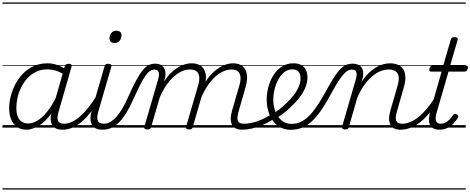

<svg xmlns="http://www.w3.org/2000/svg" viewBox="-20 -1030 3798 1550"><path d="M193 17Q151 17 119.5 -4Q88 -25 71 -64Q54 -103 54 -156Q54 -200 66 -250Q78 -300 102.5 -347.5Q127 -395 164 -434Q201 -473 251.5 -496Q302 -519 366 -519Q404 -519 443.5 -505Q483 -491 514 -467L504 -423Q462 -451 428.5 -460.5Q395 -470 363 -470Q312 -470 271.5 -450.5Q231 -431 201 -398Q171 -365 151 -324.5Q131 -284 121.5 -241.5Q112 -199 112 -160Q112 -121 122 -92.5Q132 -64 153.5 -48.5Q175 -33 207 -33Q243 -33 282 -56Q321 -79 361 -128.5Q401 -178 437 -254L451 -213Q409 -124 362.5 -73.5Q316 -23 272 -3Q228 17 193 17ZM482 17Q453 17 432.5 7Q412 -3 401 -22Q390 -41 389 -68Q388 -95 398 -129L503 -494Q507 -506 513.5 -510.5Q520 -515 533 -515Q551 -515 556 -508Q561 -501 557 -489L452 -125Q437 -75 450 -53Q463 -31 497 -31Q506 -31 510 -23.5Q514 -16 512.5 -7Q511 2 503.5 9.5Q496 17 482 17ZM0 490H622V500H0ZM0 -20H622V0H0ZM0 -505H622V-500H0ZM0 -1010H622V-1000H0Z M484 17Q473 17 468 9.5Q463 2 465 -7Q467 -16 475 -23.5Q483 -31 498 -31Q529 -31 561.5 -46.5Q594 -62 627 -91Q660 -120 693.5 -162Q727 -204 759 -256Q766 -267 775 -266Q784 -265 789 -257Q794 -249 788 -238Q753 -178 717 -130.5Q681 -83 644 -50.5Q607 -18 566.5 -0.5Q526 17 484 17ZM622 490V500ZM622 -20V0ZM622 -505V-500ZM622 -1010V-1000Z M808 17Q776 17 754.5 7Q733 -3 722 -23Q711 -43 710.5 -72Q710 -101 721 -139L824 -495Q827 -506 833.5 -510.5Q840 -515 854 -515Q870 -515 876 -509Q882 -503 879 -492L775 -134Q759 -81 769 -56Q779 -31 822 -31Q832 -31 836 -23.5Q840 -16 838.5 -7Q837 2 829.5 9.5Q822 17 808 17ZM905 -683Q887 -683 875.5 -692.5Q864 -702 864 -721Q864 -745 878.5 -763.5Q893 -782 920 -782Q938 -782 949.5 -772.5Q961 -763 961 -744Q961 -721 946.5 -702Q932 -683 905 -683ZM622 490H947V500H622ZM622 -20H947V0H622ZM622 -505H947V-500H622ZM622 -1010H947V-1000H622Z M809 17Q800 17 796 9.5Q792 2 794 -7Q796 -16 803.5 -23.5Q811 -31 823 -31Q841 -31 862.5 -41Q884 -51 908.5 -75Q933 -99 960.5 -142Q988 -185 1016 -250Q1053 -333 1081.5 -385Q1110 -437 1134 -465.5Q1158 -494 1181.5 -505Q1205 -516 1232 -516Q1242 -516 1245 -509Q1248 -502 1246 -492.5Q1244 -483 1238.5 -475.5Q1233 -468 1225 -468Q1208 -468 1191 -457Q1174 -446 1156 -421Q1138 -396 1116 -353.5Q1094 -311 1065 -247Q1030 -168 998 -116.5Q966 -65 934.5 -36Q903 -7 872.5 5Q842 17 809 17ZM947 490H1047V500H947ZM947 -20H1047V0H947ZM947 -505H1047V-500H947ZM947 -1010H1047V-1000H947Z M1169 15Q1157 15 1149.5 10Q1142 5 1145 -6L1256 -387Q1268 -429 1260.5 -448.5Q1253 -468 1226 -468Q1215 -468 1210 -475.5Q1205 -483 1206 -492.5Q1207 -502 1214 -509Q1221 -516 1232 -516Q1255 -516 1272 -509Q1289 -502 1300 -488Q1311 -474 1314.5 -453.5Q1318 -433 1314 -407L1304 -371Q1331 -413 1360 -441.5Q1389 -470 1418 -487Q1447 -504 1474.5 -511.5Q1502 -519 1526 -519Q1574 -519 1603.5 -496.5Q1633 -474 1640.5 -431Q1648 -388 1629 -325L1536 -4Q1533 6 1527 10.5Q1521 15 1506 15Q1494 15 1486.5 10Q1479 5 1482 -6L1579 -339Q1591 -378 1588.5 -407.5Q1586 -437 1568 -453Q1550 -469 1512 -469Q1484 -469 1453 -456.5Q1422 -444 1390 -417.5Q1358 -391 1327.5 -348.5Q1297 -306 1270 -245L1200 -4Q1198 6 1191 10.5Q1184 15 1169 15ZM1935 17Q1905 17 1884 7Q1863 -3 1853 -23Q1843 -43 1843 -72Q1843 -101 1854 -139L1912 -339Q1924 -378 1921.5 -407.5Q1919 -437 1901.5 -453Q1884 -469 1847 -469Q1819 -469 1787 -456Q1755 -443 1722.5 -415Q1690 -387 1659 -342.5Q1628 -298 1601 -234H1577Q1602 -313 1637 -367Q1672 -421 1711.5 -455Q1751 -489 1789.5 -504Q1828 -519 1861 -519Q1908 -519 1936.5 -496.5Q1965 -474 1972.5 -431Q1980 -388 1962 -325L1907 -133Q1891 -80 1900 -55.5Q1909 -31 1949 -31Q1958 -31 1962 -23.5Q1966 -16 1964.5 -7Q1963 2 1956 9.5Q1949 17 1935 17ZM1047 490H2074V500H1047ZM1047 -20H2074V0H1047ZM1047 -505H2074V-500H1047ZM1047 -1010H2074V-1000H1047Z M1935 17Q1922 17 1918 9.5Q1914 2 1917 -7Q1920 -16 1928.5 -23.5Q1937 -31 1949 -31Q2000 -31 2058.5 -51.5Q2117 -72 2175 -110Q2183 -115 2189.5 -112Q2196 -109 2200 -101Q2204 -93 2203.5 -85Q2203 -77 2195 -72Q2149 -42 2103 -22Q2057 -2 2014 7.5Q1971 17 1935 17ZM2073 490V500ZM2073 -20V0ZM2073 -505V-500ZM2073 -1010V-1000Z M2174 -106Q2207 -125 2237 -148.5Q2267 -172 2293 -198Q2326 -229 2351.5 -262Q2377 -295 2391.5 -329.5Q2406 -364 2406 -398Q2406 -433 2389.5 -451.5Q2373 -470 2338 -470Q2328 -470 2323.5 -477Q2319 -484 2320.5 -494Q2322 -504 2329 -511.5Q2336 -519 2349 -519Q2389 -519 2414 -504Q2439 -489 2450.5 -463.5Q2462 -438 2462 -405Q2462 -363 2444.5 -321.5Q2427 -280 2396.5 -241Q2366 -202 2326 -165Q2298 -137 2264 -112Q2230 -87 2195 -66ZM2074 490H2518V500H2074ZM2074 -20H2518V0H2074ZM2074 -505H2518V-500H2074ZM2074 -1010H2518V-1000H2074Z M2325 18Q2291 18 2261.5 6.5Q2232 -5 2208.5 -26.5Q2185 -48 2168 -78.5Q2151 -109 2142 -146Q2133 -183 2133 -225Q2133 -275 2146.5 -327Q2160 -379 2187.5 -422.5Q2215 -466 2255.5 -492.5Q2296 -519 2349 -519Q2359 -519 2363 -511.5Q2367 -504 2365 -494Q2363 -484 2356 -477Q2349 -470 2339 -470Q2309 -470 2285 -454.5Q2261 -439 2242.5 -413.5Q2224 -388 2211.5 -356.5Q2199 -325 2192.5 -291Q2186 -257 2186 -227Q2186 -184 2197 -148Q2208 -112 2227.5 -85.5Q2247 -59 2273.5 -44.5Q2300 -30 2332 -30Q2378 -30 2416 -50Q2454 -70 2488 -108Q2522 -146 2557 -201.5Q2592 -257 2631 -329Q2663 -387 2688.5 -424Q2714 -461 2736.5 -481Q2759 -501 2780 -508.5Q2801 -516 2824 -516Q2835 -516 2839.5 -509Q2844 -502 2843 -492.5Q2842 -483 2835 -475.5Q2828 -468 2817 -468Q2802 -468 2786.5 -459Q2771 -450 2753 -430Q2735 -410 2714 -378Q2693 -346 2668 -300Q2625 -220 2586.5 -160.5Q2548 -101 2508.5 -61Q2469 -21 2424.5 -1.5Q2380 18 2325 18ZM2518 490H2643V500H2518ZM2518 -20H2643V0H2518ZM2518 -505H2643V-500H2518ZM2518 -1010H2643V-1000H2518Z M3213 17Q3184 17 3163 7Q3142 -3 3131.5 -23Q3121 -43 3121 -72Q3121 -101 3132 -139L3190 -339Q3202 -380 3198.5 -409Q3195 -438 3175 -453.5Q3155 -469 3117 -469Q3087 -469 3054 -456.5Q3021 -444 2988 -417Q2955 -390 2923.5 -347Q2892 -304 2865 -243L2796 -4Q2794 6 2787.5 10.5Q2781 15 2765 15Q2754 15 2746 10Q2738 5 2741 -6L2852 -387Q2864 -429 2856.5 -448.5Q2849 -468 2822 -468Q2811 -468 2806 -475.5Q2801 -483 2802.5 -492.5Q2804 -502 2810.5 -509Q2817 -516 2828 -516Q2852 -516 2869.5 -508.5Q2887 -501 2897.5 -486.5Q2908 -472 2911 -452.5Q2914 -433 2910 -408L2899 -369Q2927 -412 2956.5 -440.5Q2986 -469 3016 -486.5Q3046 -504 3075 -511.5Q3104 -519 3129 -519Q3178 -519 3209.5 -497.5Q3241 -476 3250 -433Q3259 -390 3240 -325L3185 -132Q3169 -80 3178.5 -55.5Q3188 -31 3228 -31Q3237 -31 3241 -23.5Q3245 -16 3243.5 -7Q3242 2 3234.5 9.5Q3227 17 3213 17ZM2643 490H3352V500H2643ZM2643 -20H3352V0H2643ZM2643 -505H3352V-500H2643ZM2643 -1010H3352V-1000H2643Z M3213 17Q3202 17 3197 9.5Q3192 2 3194 -7Q3196 -16 3204 -23.5Q3212 -31 3227 -31Q3257 -31 3290 -44Q3323 -57 3356.5 -83.5Q3390 -110 3424 -150Q3458 -190 3492 -244Q3500 -256 3509 -254.5Q3518 -253 3522.5 -244Q3527 -235 3521 -225Q3484 -162 3446 -116.5Q3408 -71 3369.5 -41.5Q3331 -12 3291.5 2.5Q3252 17 3213 17ZM3351 490V500ZM3351 -20V0ZM3351 -505V-500ZM3351 -1010V-1000Z M3527 17Q3490 17 3468.5 0Q3447 -17 3443.5 -52Q3440 -87 3456 -139L3545 -452H3460Q3450 -452 3447 -458.5Q3444 -465 3447 -477Q3451 -489 3456.5 -494.5Q3462 -500 3473 -500H3558L3619 -710Q3622 -721 3628.5 -725.5Q3635 -730 3649 -730Q3665 -730 3671.5 -724Q3678 -718 3674 -707L3614 -500H3743Q3754 -500 3756.5 -494Q3759 -488 3756 -476Q3753 -463 3747 -457.5Q3741 -452 3730 -452H3601L3506 -125Q3491 -75 3500.5 -53Q3510 -31 3536 -31Q3567 -31 3593.5 -52Q3620 -73 3637 -101Q3642 -108 3649.5 -110.5Q3657 -113 3667 -107Q3677 -101 3678.5 -93.5Q3680 -86 3676 -78Q3661 -54 3640 -32Q3619 -10 3591 3.5Q3563 17 3527 17ZM3352 490H3740V500H3352ZM3352 -20H3740V0H3352ZM3352 -505H3740V-500H3352ZM3352 -1010H3740V-1000H3352Z"/></svg>

Font: Playwrite TZ Guides
Style: Regular
Weight: 400
Designer: Veronika Burian, José Scaglione
Foundry: TypeTogether
Version: Version 1.003